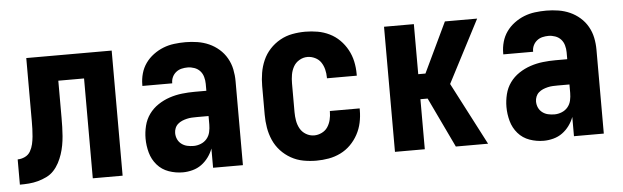

<svg xmlns="http://www.w3.org/2000/svg" viewBox="-40 -658 2581 795"><g transform="rotate(-5 1250.0 -260.0)"><path d="M15 0V-105Q30 -105 45 -112Q60 -119 68 -133Q76 -147 79.5 -162.5Q83 -178 84.5 -194Q86 -210 86.5 -225.5Q87 -241 87 -257V-520H442V0H318V-415H211V-261Q211 -242 210.5 -223Q210 -204 208.5 -185Q207 -166 203.5 -147Q200 -128 194 -110Q188 -92 179 -75Q170 -58 157 -44Q144 -30 126.5 -21.5Q109 -13 90.5 -8Q72 -3 53 -1.5Q34 0 15 0Z M692 8Q662 8 633.5 -2Q605 -12 585.5 -34.5Q566 -57 558 -86Q550 -115 550 -145Q550 -171 556.5 -197.5Q563 -224 578.5 -245.5Q594 -267 616.5 -282Q639 -297 664.5 -305.5Q690 -314 716.5 -317Q743 -320 769 -320H818V-349Q818 -363 814 -377.5Q810 -392 800.5 -402.5Q791 -413 777 -418Q763 -423 749 -423Q736 -423 723.5 -420Q711 -417 701 -409Q691 -401 685.5 -389.5Q680 -378 680 -365V-363H556V-368Q556 -392 562.5 -415Q569 -438 582.5 -457Q596 -476 615.5 -490.5Q635 -505 656.5 -513.5Q678 -522 701.5 -525Q725 -528 749 -528Q774 -528 799 -524Q824 -520 846.5 -510Q869 -500 888 -483.5Q907 -467 919.5 -445Q932 -423 937 -398.5Q942 -374 942 -349V0H818V-80Q811 -61 798.5 -44Q786 -27 769.5 -15Q753 -3 732.5 2.5Q712 8 692 8ZM746 -97Q761 -97 776 -103Q791 -109 801 -121Q811 -133 814.5 -148.5Q818 -164 818 -180V-215H769Q759 -215 748.5 -214.5Q738 -214 727.5 -211.5Q717 -209 707.5 -205Q698 -201 690 -194Q682 -187 678 -177Q674 -167 674 -157Q674 -143 679.5 -131Q685 -119 695.5 -111Q706 -103 719 -100Q732 -97 746 -97Z M1247 8Q1220 8 1193 3Q1166 -2 1142 -15.5Q1118 -29 1099.5 -49Q1081 -69 1070 -94Q1059 -119 1054.5 -146Q1050 -173 1050 -200V-320Q1050 -347 1054.5 -374Q1059 -401 1070 -426Q1081 -451 1099.5 -471Q1118 -491 1142 -504.5Q1166 -518 1193 -523Q1220 -528 1247 -528Q1273 -528 1298.5 -523.5Q1324 -519 1347.5 -507.5Q1371 -496 1389.5 -477.5Q1408 -459 1420.5 -436Q1433 -413 1438.5 -387.5Q1444 -362 1444 -336V-328H1320V-332Q1320 -348 1316 -364.5Q1312 -381 1303 -394.5Q1294 -408 1278.5 -415.5Q1263 -423 1247 -423Q1229 -423 1213 -413.5Q1197 -404 1188.5 -388.5Q1180 -373 1177 -355.5Q1174 -338 1174 -320V-200Q1174 -182 1177 -164.5Q1180 -147 1188.5 -131.5Q1197 -116 1213 -106.5Q1229 -97 1247 -97Q1263 -97 1278.5 -104.5Q1294 -112 1303 -125.5Q1312 -139 1316 -155.5Q1320 -172 1320 -188V-192H1444V-184Q1444 -158 1438.5 -132.5Q1433 -107 1420.5 -84Q1408 -61 1389.5 -42.5Q1371 -24 1347.5 -12.5Q1324 -1 1298.5 3.5Q1273 8 1247 8Z M1827 0 1728 -208H1698V0H1574V-520H1698V-312H1728L1827 -520H1961L1826 -260L1961 0Z M2192 8Q2162 8 2133.5 -2Q2105 -12 2085.5 -34.5Q2066 -57 2058 -86Q2050 -115 2050 -145Q2050 -171 2056.5 -197.5Q2063 -224 2078.5 -245.5Q2094 -267 2116.5 -282Q2139 -297 2164.5 -305.5Q2190 -314 2216.5 -317Q2243 -320 2269 -320H2318V-349Q2318 -363 2314 -377.5Q2310 -392 2300.5 -402.5Q2291 -413 2277 -418Q2263 -423 2249 -423Q2236 -423 2223.5 -420Q2211 -417 2201 -409Q2191 -401 2185.5 -389.5Q2180 -378 2180 -365V-363H2056V-368Q2056 -392 2062.5 -415Q2069 -438 2082.5 -457Q2096 -476 2115.5 -490.5Q2135 -505 2156.5 -513.5Q2178 -522 2201.5 -525Q2225 -528 2249 -528Q2274 -528 2299 -524Q2324 -520 2346.5 -510Q2369 -500 2388 -483.5Q2407 -467 2419.5 -445Q2432 -423 2437 -398.5Q2442 -374 2442 -349V0H2318V-80Q2311 -61 2298.5 -44Q2286 -27 2269.5 -15Q2253 -3 2232.5 2.5Q2212 8 2192 8ZM2246 -97Q2261 -97 2276 -103Q2291 -109 2301 -121Q2311 -133 2314.5 -148.5Q2318 -164 2318 -180V-215H2269Q2259 -215 2248.5 -214.5Q2238 -214 2227.5 -211.5Q2217 -209 2207.5 -205Q2198 -201 2190 -194Q2182 -187 2178 -177Q2174 -167 2174 -157Q2174 -143 2179.5 -131Q2185 -119 2195.5 -111Q2206 -103 2219 -100Q2232 -97 2246 -97Z"/></g></svg>

Font: Iosevka Extrabold
Style: Regular
Weight: 800
Monospace: yes
Designer: Belleve Invis
Foundry: Belleve Invis
Version: Version 32.5.0; ttfautohint (v1.8.4)